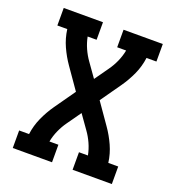

<svg xmlns="http://www.w3.org/2000/svg" viewBox="-133 -841 866 947"><g transform="rotate(20 300.0 -367.5)"><path d="M40 0V-92H92Q98 -138 117 -180Q136 -222 162 -259L238 -367L162 -476Q136 -513 117 -555Q98 -597 92 -643H40V-735H246V-643H199Q205 -612 218 -583Q231 -554 249 -529L300 -457L351 -529Q369 -554 382 -583Q395 -612 401 -643H354V-735H560V-643H508Q502 -597 483 -555Q464 -513 438 -476L362 -368L438 -259Q464 -222 483 -180Q502 -138 508 -92H560V0H354V-92H401Q395 -123 382 -152Q369 -181 351 -206L300 -278L249 -206Q231 -181 218 -152Q205 -123 199 -92H246V0Z"/></g></svg>

Font: Iosevka Curly Slab SmBdEx
Style: Regular
Weight: 600
Width: 7
Monospace: yes
Designer: Belleve Invis
Foundry: Belleve Invis
Version: Version 11.1.0; ttfautohint (v1.8.3)